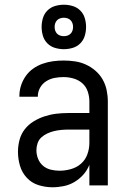

<svg xmlns="http://www.w3.org/2000/svg" viewBox="-20 -784 540 812"><path d="M202 8Q172 8 143 -1Q114 -10 93.5 -32Q73 -54 64.5 -83Q56 -112 56 -142Q56 -167 62.5 -192Q69 -217 84.5 -237Q100 -257 122 -270.5Q144 -284 168.5 -292Q193 -300 218 -303Q243 -306 269 -306H358V-355Q358 -376 351 -397Q344 -418 328 -432Q312 -446 291 -452Q270 -458 249 -458Q230 -458 211 -454.5Q192 -451 175.5 -440.5Q159 -430 149.5 -413Q140 -396 140 -377V-375H62V-378Q62 -401 69 -422.5Q76 -444 89 -462.5Q102 -481 120.5 -494Q139 -507 160.5 -514.5Q182 -522 204 -525Q226 -528 249 -528Q273 -528 297 -524.5Q321 -521 343 -511Q365 -501 383.5 -485Q402 -469 414 -448Q426 -427 431 -403Q436 -379 436 -355V0H358V-87Q349 -64 332.5 -45.5Q316 -27 295 -14.5Q274 -2 250 3Q226 8 202 8ZM232 -62Q256 -62 280.5 -69Q305 -76 323 -92Q341 -108 349.5 -131.5Q358 -155 358 -180V-236H269Q254 -236 238.5 -234.5Q223 -233 208.5 -229.5Q194 -226 180 -219.5Q166 -213 155 -203Q144 -193 139 -178.5Q134 -164 134 -149Q134 -130 141 -112.5Q148 -95 162 -83Q176 -71 194.5 -66.5Q213 -62 232 -62ZM250 -576Q231 -576 212.5 -581.5Q194 -587 180.5 -600.5Q167 -614 161.5 -632.5Q156 -651 156 -670Q156 -689 161.5 -707.5Q167 -726 180.5 -739.5Q194 -753 212.5 -758.5Q231 -764 250 -764Q269 -764 287.5 -758.5Q306 -753 319.5 -739.5Q333 -726 338.5 -707.5Q344 -689 344 -670Q344 -651 338.5 -632.5Q333 -614 319.5 -600.5Q306 -587 287.5 -581.5Q269 -576 250 -576ZM250 -631Q258 -631 265.5 -633.5Q273 -636 278.5 -641.5Q284 -647 286.5 -654.5Q289 -662 289 -670Q289 -678 286.5 -685.5Q284 -693 278.5 -698.5Q273 -704 265.5 -706.5Q258 -709 250 -709Q242 -709 234.5 -706.5Q227 -704 221.5 -698.5Q216 -693 213.5 -685.5Q211 -678 211 -670Q211 -662 213.5 -654.5Q216 -647 221.5 -641.5Q227 -636 234.5 -633.5Q242 -631 250 -631Z"/></svg>

Font: Iosevka Term
Style: Regular
Weight: 400
Monospace: yes
Designer: Belleve Invis
Foundry: Belleve Invis
Version: Version 30.0.1